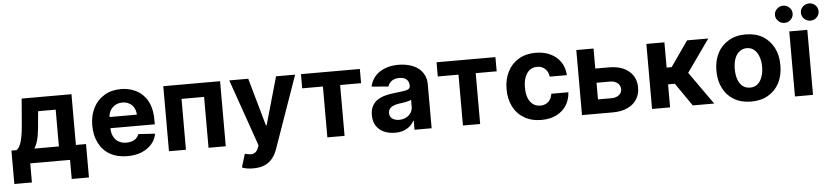

<svg xmlns="http://www.w3.org/2000/svg" viewBox="-51 -1083 6943 1605"><g transform="rotate(-5 3420.5 -280.5)"><path d="M17.6 160.2Q17.6 89.8 17.6 -120.1Q28.3 -120.1 59.6 -120.1Q78.1 -131.8 88.9 -156.2Q100.6 -180.7 107.4 -214.8Q114.3 -249 119.1 -288.1Q123 -327.1 126 -367.2Q130.9 -426.8 140.6 -545.9Q245.1 -545.9 558.6 -545.9Q558.6 -439.5 558.6 -120.1Q580.1 -120.1 643.6 -120.1Q643.6 -49.8 643.6 160.2Q607.4 160.2 499 160.2Q499 120.1 499 0Q416 0 165 0Q165 40 165 160.2Q128.9 160.2 17.6 160.2ZM210 -120.1Q261.7 -120.1 416 -120.1Q416 -197.3 416 -428.7Q378.9 -428.7 268.6 -428.7Q267.6 -413.1 262.7 -367.2Q256.8 -280.3 246.1 -218.8Q234.4 -158.2 210 -120.1Z M979.5 10.7Q895.5 10.7 835 -23.4Q774.4 -57.6 742.2 -121.1Q709 -183.6 709 -270.5Q709 -354.5 742.2 -418Q774.4 -481.4 834 -516.6Q893.6 -552.7 973.6 -552.7Q1027.3 -552.7 1074.2 -535.2Q1121.1 -518.6 1156.2 -483.4Q1191.4 -449.2 1210.9 -397.5Q1230.5 -344.7 1230.5 -275.4Q1230.5 -261.7 1230.5 -234.4Q1115.2 -234.4 769.5 -234.4Q769.5 -257.8 769.5 -328.1Q849.6 -328.1 1087.9 -328.1Q1087.9 -360.4 1073.2 -385.7Q1059.6 -411.1 1034.2 -424.8Q1009.8 -439.5 976.6 -439.5Q941.4 -439.5 915 -423.8Q888.7 -408.2 874 -381.8Q859.4 -355.5 858.4 -323.2Q858.4 -293 858.4 -233.4Q858.4 -193.4 874 -164.1Q888.7 -133.8 917 -118.2Q944.3 -102.5 982.4 -102.5Q1007.8 -102.5 1028.3 -109.4Q1049.8 -116.2 1064.5 -130.9Q1079.1 -144.5 1086.9 -165Q1133.8 -162.1 1226.6 -156.2Q1216.8 -105.5 1183.6 -68.4Q1150.4 -31.2 1098.6 -9.8Q1046.9 10.7 979.5 10.7Z M1329.1 0Q1329.1 -136.7 1329.1 -545.9Q1448.2 -545.9 1805.7 -545.9Q1805.7 -409.2 1805.7 0Q1769.5 0 1661.1 0Q1661.1 -106.4 1661.1 -426.8Q1614.3 -426.8 1471.7 -426.8Q1471.7 -320.3 1471.7 0Q1435.5 0 1329.1 0Z M2019.5 204.1Q1991.2 204.1 1965.8 200.2Q1941.4 195.3 1924.8 188.5Q1936.5 151.4 1959 76.2Q1985.4 84 2006.8 85Q2028.3 85.9 2043.9 75.2Q2060.5 64.5 2070.3 39.1Q2073.2 31.2 2079.1 15.6Q2030.3 -125 1882.8 -545.9Q1922.9 -545.9 2042 -545.9Q2070.3 -445.3 2155.3 -144.5Q2156.2 -144.5 2161.1 -144.5Q2189.5 -245.1 2275.4 -545.9Q2315.4 -545.9 2435.5 -545.9Q2381.8 -394.5 2222.7 58.6Q2208 102.5 2181.6 135.7Q2155.3 168.9 2116.2 186.5Q2076.2 204.1 2019.5 204.1Z M2484.4 -426.8Q2484.4 -456.1 2484.4 -545.9Q2607.4 -545.9 2978.5 -545.9Q2978.5 -515.6 2978.5 -426.8Q2934.6 -426.8 2802.7 -426.8Q2802.7 -320.3 2802.7 0Q2766.6 0 2658.2 0Q2658.2 -106.4 2658.2 -426.8Q2615.2 -426.8 2484.4 -426.8Z M3225.6 10.7Q3173.8 10.7 3132.8 -7.8Q3091.8 -26.4 3068.4 -62.5Q3044.9 -98.6 3044.9 -152.3Q3044.9 -198.2 3061.5 -228.5Q3078.1 -259.8 3106.4 -278.3Q3135.7 -296.9 3171.9 -306.6Q3209 -316.4 3249 -320.3Q3296.9 -325.2 3326.2 -330.1Q3355.5 -334 3368.2 -342.8Q3381.8 -351.6 3381.8 -369.1Q3381.8 -370.1 3381.8 -371.1Q3381.8 -405.3 3360.4 -423.8Q3338.9 -442.4 3300.8 -442.4Q3259.8 -442.4 3235.4 -423.8Q3211.9 -406.2 3204.1 -378.9Q3157.2 -382.8 3063.5 -390.6Q3074.2 -440.4 3105.5 -476.6Q3136.7 -512.7 3186.5 -532.2Q3236.3 -552.7 3301.8 -552.7Q3346.7 -552.7 3388.7 -542Q3430.7 -531.2 3462.9 -508.8Q3495.1 -486.3 3513.7 -451.2Q3533.2 -417 3533.2 -368.2Q3533.2 -245.1 3533.2 0Q3497.1 0 3389.6 0Q3389.6 -18.6 3389.6 -75.2Q3388.7 -75.2 3384.8 -75.2Q3372.1 -49.8 3349.6 -30.3Q3328.1 -11.7 3296.9 0Q3266.6 10.7 3225.6 10.7ZM3268.6 -93.8Q3302.7 -93.8 3328.1 -107.4Q3353.5 -121.1 3368.2 -143.6Q3382.8 -166 3382.8 -195.3Q3382.8 -213.9 3382.8 -252.9Q3376 -248 3363.3 -244.1Q3350.6 -241.2 3335.9 -237.3Q3320.3 -234.4 3305.7 -232.4Q3290 -230.5 3277.3 -228.5Q3251 -224.6 3231.4 -215.8Q3210.9 -207 3200.2 -192.4Q3189.5 -178.7 3189.5 -157.2Q3189.5 -126 3211.9 -110.4Q3234.4 -93.8 3268.6 -93.8Z M3622.1 -426.8Q3622.1 -456.1 3622.1 -545.9Q3745.1 -545.9 4116.2 -545.9Q4116.2 -515.6 4116.2 -426.8Q4072.3 -426.8 3940.4 -426.8Q3940.4 -320.3 3940.4 0Q3904.3 0 3795.9 0Q3795.9 -106.4 3795.9 -426.8Q3752.9 -426.8 3622.1 -426.8Z M4454.1 10.7Q4370.1 10.7 4310.5 -25.4Q4250 -60.5 4217.8 -124Q4185.5 -187.5 4185.5 -270.5Q4185.5 -354.5 4218.8 -418Q4251 -481.4 4310.5 -516.6Q4371.1 -552.7 4453.1 -552.7Q4525.4 -552.7 4578.1 -526.4Q4631.8 -501 4663.1 -454.1Q4694.3 -407.2 4698.2 -343.8Q4650.4 -343.8 4554.7 -343.8Q4548.8 -384.8 4523.4 -409.2Q4498 -434.6 4456.1 -434.6Q4420.9 -434.6 4394.5 -416Q4369.1 -396.5 4354.5 -360.4Q4339.8 -324.2 4339.8 -272.5Q4339.8 -220.7 4353.5 -183.6Q4368.2 -147.5 4394.5 -127.9Q4420.9 -109.4 4456.1 -109.4Q4482.4 -109.4 4502.9 -120.1Q4523.4 -129.9 4537.1 -150.4Q4550.8 -170.9 4554.7 -200.2Q4602.5 -200.2 4698.2 -200.2Q4694.3 -137.7 4664.1 -89.8Q4633.8 -43 4580.1 -15.6Q4527.3 10.7 4454.1 10.7Z M4889.6 -377.9Q4930.7 -377.9 5052.7 -377.9Q5161.1 -377.9 5221.7 -326.2Q5282.2 -274.4 5282.2 -188.5Q5282.2 -131.8 5254.9 -89.8Q5227.5 -46.9 5175.8 -23.4Q5125 0 5052.7 0Q4966.8 0 4794.9 0Q4794.9 -136.7 4794.9 -545.9Q4831.1 -545.9 4939.5 -545.9Q4939.5 -438.5 4939.5 -119.1Q4967.8 -119.1 5052.7 -119.1Q5090.8 -119.1 5115.2 -137.7Q5139.6 -157.2 5139.6 -187.5Q5139.6 -218.8 5115.2 -239.3Q5090.8 -258.8 5052.7 -258.8Q4998 -258.8 4889.6 -258.8Q4889.6 -289.1 4889.6 -377.9Z M5382.8 0Q5382.8 -136.7 5382.8 -545.9Q5420.9 -545.9 5534.2 -545.9Q5534.2 -492.2 5534.2 -334Q5544.9 -334 5576.2 -334Q5613.3 -386.7 5724.6 -545.9Q5769.5 -545.9 5902.3 -545.9Q5854.5 -477.5 5710 -274.4Q5758.8 -206.1 5904.3 0Q5859.4 0 5724.6 0Q5691.4 -48.8 5590.8 -193.4Q5576.2 -193.4 5534.2 -193.4Q5534.2 -145.5 5534.2 0Q5496.1 0 5382.8 0Z M6214.8 10.7Q6131.8 10.7 6072.3 -24.4Q6011.7 -59.6 5979.5 -123Q5946.3 -186.5 5946.3 -270.5Q5946.3 -355.5 5979.5 -418.9Q6011.7 -481.4 6072.3 -516.6Q6131.8 -552.7 6214.8 -552.7Q6297.9 -552.7 6358.4 -517.6Q6418 -481.4 6451.2 -418Q6483.4 -355.5 6483.4 -270.5Q6483.4 -186.5 6451.2 -123Q6418 -59.6 6357.4 -24.4Q6297.9 10.7 6214.8 10.7ZM6215.8 -106.4Q6252.9 -106.4 6278.3 -127.9Q6303.7 -149.4 6316.4 -186.5Q6330.1 -223.6 6330.1 -271.5Q6330.1 -319.3 6316.4 -356.4Q6303.7 -393.6 6278.3 -415Q6252.9 -437.5 6215.8 -437.5Q6177.7 -437.5 6152.3 -415Q6126 -393.6 6113.3 -356.4Q6100.6 -319.3 6100.6 -271.5Q6100.6 -223.6 6113.3 -186.5Q6126 -149.4 6151.4 -127.9Q6177.7 -106.4 6215.8 -106.4Z M6582 0Q6582 -136.7 6582 -545.9Q6620.1 -545.9 6733.4 -545.9Q6733.4 -409.2 6733.4 0Q6695.3 0 6582 0ZM6549.8 -620.1Q6518.6 -620.1 6497.1 -641.6Q6474.6 -663.1 6474.6 -692.4Q6474.6 -722.7 6497.1 -743.2Q6518.6 -764.6 6549.8 -764.6Q6580.1 -764.6 6601.6 -743.2Q6623 -722.7 6623 -692.4Q6623 -663.1 6601.6 -641.6Q6580.1 -620.1 6549.8 -620.1ZM6766.6 -620.1Q6736.3 -620.1 6713.9 -641.6Q6692.4 -663.1 6692.4 -692.4Q6692.4 -722.7 6713.9 -743.2Q6736.3 -764.6 6766.6 -764.6Q6797.9 -764.6 6819.3 -743.2Q6840.8 -722.7 6840.8 -692.4Q6840.8 -663.1 6819.3 -641.6Q6797.9 -620.1 6766.6 -620.1Z"/></g></svg>

Font: DeepSea
Style: Bold
Weight: 700
Designer: Stem
Version: Version 3.019;git-0a5106e0b